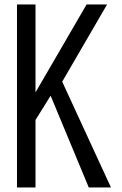

<svg xmlns="http://www.w3.org/2000/svg" viewBox="-20 -805 540 850"><path d="M55.2 -785.2H137.2V-396L363.3 -785.2H454.1L255.4 -443.4L471.2 24.9H373L204.1 -381.3L137.2 -273.9V24.9H55.2Z"/></svg>

Font: BIZ UDGothic
Style: Regular
Weight: 400
Monospace: yes
Designer: TypeBank Co., Ltd.
Foundry: Morisawa Inc.
Version: Version 1.05